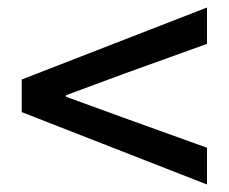

<svg xmlns="http://www.w3.org/2000/svg" viewBox="-20 -629 610 512"><path d="M532 -137V-235L307 -316L156 -371V-375L307 -431L532 -512V-609L38 -417V-330Z"/></svg>

Font: Noto Sans CJK TC Medium
Style: Regular
Weight: 500
Designer: Ryoko NISHIZUKA 西塚涼子 (kana, bopomofo & ideographs); Paul D. Hunt (Latin, Greek & Cyrillic); Sandoll Communications 산돌커뮤니
Foundry: Adobe
Version: Version 2.004;hotconv 1.0.118;makeotfexe 2.5.65603